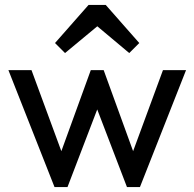

<svg xmlns="http://www.w3.org/2000/svg" viewBox="-20 -760 790 780"><path d="M201.5 0 14.2 -475H108L244.2 -105.2L214.2 -104.5L348.8 -475H401.2L535.8 -104.5L505.8 -105.2L642 -475H735.8L548.5 0H495.8L358.5 -358.5H391.5L254.2 0ZM244.2 -544.5 203.5 -585.2 339.8 -740H409.5L545.8 -585.2L505 -544.5L344.8 -678.8L405.2 -678Z"/></svg>

Font: Outfit Thin
Style: Regular
Weight: 100
Designer: Rodrigo Fuenzalida
Foundry: fragTYPE
Version: Version 1.100;gftools[0.9.27]